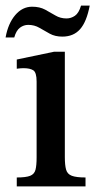

<svg xmlns="http://www.w3.org/2000/svg" viewBox="-32 -667 350 687"><path d="M274 0H28V-32Q61 -32 76 -38Q91 -44 95 -59.5Q99 -75 99 -104V-375Q99 -408 87 -415.5Q75 -423 53 -423Q43 -423 35.5 -422Q28 -421 28 -421V-454L162 -482H200V-105Q200 -76 204.5 -60Q209 -44 225 -38Q241 -32 274 -32ZM19 -533H-12Q-3 -583 22.5 -613Q48 -643 83 -643Q110 -643 129.5 -632.5Q149 -622 166.5 -611.5Q184 -601 206 -601Q222 -601 236 -610.5Q250 -620 258 -647H289Q278 -589 254.5 -562.5Q231 -536 191 -536Q165 -536 146 -546.5Q127 -557 109 -567.5Q91 -578 69 -578Q53 -578 39.5 -568Q26 -558 19 -533Z"/></svg>

Font: STIX Two Text Medium
Style: Regular
Weight: 500
Designer: Ross Mills, John Hudson & Paul Hanslow, Tiro Typeworks Ltd; with prior portions MicroPress Inc., and Coen Hoffman.
Foundry: Tiro Typeworks Ltd
Version: Version 2.13 b171